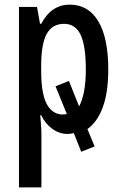

<svg xmlns="http://www.w3.org/2000/svg" viewBox="-20 -570 529 830"><path d="M272 9Q236 9 205.5 -13.5Q175 -36 158 -72H154Q156 -48 157.5 -28.5Q159 -9 159 6V240H62V-540H140L153 -467H158Q181 -510 212 -530Q243 -550 281 -550Q362 -550 405 -478Q448 -406 448 -270Q448 -172 425 -108Q402 -44 358 -12L389 63L331 86L299 5Q287 9 272 9ZM257 -467Q206 -467 182 -423.5Q158 -380 158 -286V-264Q158 -170 180 -124.5Q202 -79 246 -75Q259 -75 269 -77L220 -197L278 -220L322 -110Q351 -165 351 -269Q351 -372 328.5 -419.5Q306 -467 257 -467Z"/></svg>

Font: Noto Sans ExtraCondensed Medium
Style: Regular
Weight: 500
Width: 2
Designer: Monotype Design Team
Foundry: Monotype Imaging Inc.
Version: Version 2.013; ttfautohint (v1.8.4.7-5d5b)